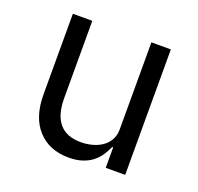

<svg xmlns="http://www.w3.org/2000/svg" viewBox="-99 -623 766 742"><g transform="rotate(20 284.0 -252.0)"><path d="M403 -84H399Q391 -66 379.5 -48.5Q368 -31 351 -17.5Q334 -4 310 4Q286 12 254 12Q174 12 127 -39.5Q80 -91 80 -185V-516H160V-199Q160 -60 278 -60Q302 -60 324.5 -66Q347 -72 364.5 -84Q382 -96 392.5 -114.5Q403 -133 403 -159V-516H483V0H403Z"/></g></svg>

Font: IBM Plex Sans
Style: Regular
Weight: 400
Designer: Mike Abbink, Paul van der Laan, Pieter van Rosmalen
Foundry: Bold Monday
Version: Version 3.005